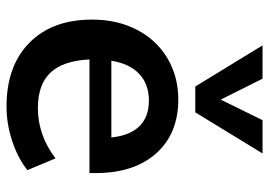

<svg xmlns="http://www.w3.org/2000/svg" viewBox="-138 -678 824 588"><g transform="rotate(90 274.0 -384.0)"><path d="M510 -246H162Q166 -165 202.5 -126.5Q239 -88 311 -88Q394 -88 465 -142L501 -56Q465 -27 412.5 -9.5Q360 8 306 8Q182 8 111 -62Q40 -132 40 -254Q40 -331 71 -391Q102 -451 158 -484.5Q214 -518 285 -518Q389 -518 449.5 -450.5Q510 -383 510 -265ZM166 -313H401Q395 -370 366.5 -399Q338 -428 288 -428Q238 -428 206.5 -398.5Q175 -369 166 -313ZM450 -776 324 -570H245L119 -776H221L285 -648L348 -776Z"/></g></svg>

Font: Muli
Style: Bold
Weight: 700
Designer: Vernon Adams
Foundry: Vernon Adams
Version: Version 2.001